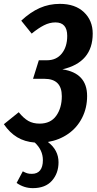

<svg xmlns="http://www.w3.org/2000/svg" viewBox="-42 -725 503 994"><path d="M409 -228Q409 -166 383 -115Q357 -64 311 -32Q265 0 206 10Q261 52 261 115Q261 172 227 210.5Q193 249 128 249Q82 249 44 222L76 162Q89 169 98.5 172Q108 175 123 175Q151 175 165.5 157Q180 139 180 104Q180 52 138 13Q86 9 47 -14.5Q8 -38 -22 -82L55 -144Q80 -113 104.5 -99Q129 -85 163 -85Q220 -85 249 -125.5Q278 -166 278 -227Q278 -317 188 -317H129L159 -413H201Q250 -413 278 -448Q306 -483 306 -539Q306 -609 245 -609Q215 -609 185.5 -594Q156 -579 122 -551L68 -618Q115 -662 163.5 -683.5Q212 -705 268 -705Q347 -705 392.5 -662Q438 -619 438 -551Q438 -402 281 -366Q409 -347 409 -228Z"/></svg>

Font: Fira Sans Extra Condensed Medium
Style: Italic
Weight: 500
Width: 3
Italic angle: -8°
Designer: Carrois Corporate & Edenspiekermann AG
Foundry: Carrois Corporate GbR & Edenspiekermann AG
Version: Version 4.203